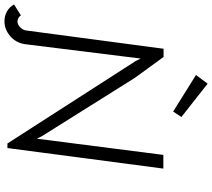

<svg xmlns="http://www.w3.org/2000/svg" viewBox="-84 -852 930 841"><g transform="rotate(90 380.5 -432.0)"><path d="M-20 -29 28 -59Q32 -52 40 -48Q48 -44 54 -44Q68 -44 80 -56Q92 -68 94 -82L174 -684H210L301 -559L557 -151L568 -129L639 -683H699L609 0H589L227 -563L217 -584L154 -77Q148 -37 118.5 -12Q89 13 54 13Q30 13 10.5 2Q-9 -9 -20 -29ZM289 -826 327 -877 473 -762 449 -726Z"/></g></svg>

Font: Bellota
Style: Italic
Weight: 400
Italic angle: -7.5°
Designer: Kemie Guaida
Foundry: Kemie Guaida
Version: Version 4.001